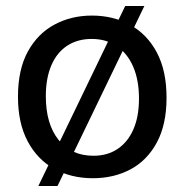

<svg xmlns="http://www.w3.org/2000/svg" viewBox="-20 -582 616 641"><path d="M108 39 398 -562H462L172 39ZM290 13Q218 13 161.5 -18Q105 -49 72.5 -110Q40 -171 40 -259Q40 -350 73 -410Q106 -470 162 -500Q218 -530 287 -530Q358 -530 414.5 -499Q471 -468 503.5 -407Q536 -346 536 -256Q536 -166 503.5 -106Q471 -46 415.5 -16.5Q360 13 290 13ZM292 -62Q339 -62 373 -85Q407 -108 425.5 -150.5Q444 -193 444 -253Q444 -314 425 -358.5Q406 -403 370.5 -427.5Q335 -452 286 -452Q239 -452 204.5 -429.5Q170 -407 151.5 -364Q133 -321 133 -261Q133 -168 175.5 -115Q218 -62 292 -62Z"/></svg>

Font: Bricolage Grotesque 60pt
Style: Regular
Weight: 400
Version: Version 1.001;gftools[0.9.33.dev8+g029e19f]